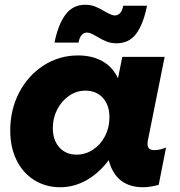

<svg xmlns="http://www.w3.org/2000/svg" viewBox="-20 -780 756 807"><path d="M470 -598Q447 -598 428 -605.5Q409 -613 386 -627Q383 -629 369.5 -636Q356 -643 346 -643Q318 -643 310 -601H209Q225 -679 256 -719.5Q287 -760 338 -760Q361 -760 380 -752.5Q399 -745 422 -731Q450 -715 462 -715Q490 -715 498 -756H598Q582 -677 552 -637.5Q522 -598 470 -598ZM23 -231Q23 -319 60.5 -391Q98 -463 163.5 -505Q229 -547 308 -547Q368 -547 411 -522.5Q454 -498 476 -451L494 -541H672L603 -197Q600 -185 600 -176Q600 -162 607 -155.5Q614 -149 630 -149Q652 -149 678 -160L647 -3Q609 7 582 7Q474 7 441 -93L437 -107Q396 -52 343.5 -22.5Q291 7 233 7Q172 7 124 -23Q76 -53 49.5 -107Q23 -161 23 -231ZM440 -287Q440 -338 412.5 -368.5Q385 -399 339 -399Q302 -399 270.5 -377.5Q239 -356 220.5 -320Q202 -284 202 -242Q202 -191 229.5 -160.5Q257 -130 302 -130Q339 -130 371 -151Q403 -172 421.5 -208Q440 -244 440 -287Z"/></svg>

Font: TypoPRO Montserrat Alternates
Style: Bold Italic
Weight: 700
Italic angle: -11.3°
Designer: Julieta Ulanovsky
Foundry: Julieta Ulanovsky
Version: Version 6.001